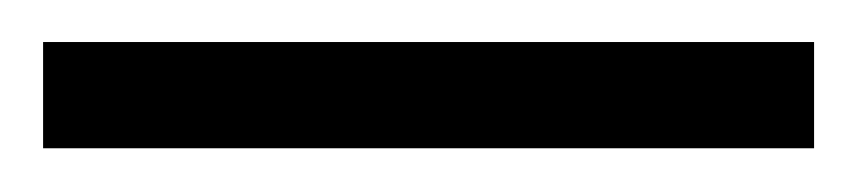

<svg xmlns="http://www.w3.org/2000/svg" viewBox="-30 36 401 90"><path d="M-9.8 105.5V55.7H351.6V105.5Z"/></svg>

Font: Pinar DS1 Light
Style: Regular
Weight: 300
Designer: Amin Abedi
Version: Version 3.000